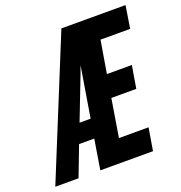

<svg xmlns="http://www.w3.org/2000/svg" viewBox="-159 -848 906 962"><g transform="rotate(-20 294.0 -367.5)"><path d="M-27 0 273 -735H615L596 -615H438L409 -442H542L522 -322H389L356 -120H514L494 0H213L239 -160H158L97 0ZM197 -260H256L300 -528Q296 -518 292.5 -508.5Q289 -499 286 -490Z"/></g></svg>

Font: Iosevka Heavy Extended Oblique
Style: Regular
Weight: 900
Width: 7
Italic angle: -9°
Monospace: yes
Designer: Belleve Invis
Foundry: Belleve Invis
Version: Version 32.5.0; ttfautohint (v1.8.4)